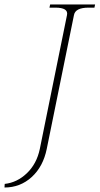

<svg xmlns="http://www.w3.org/2000/svg" viewBox="-55 -720 443 854"><path d="M-34 98Q21 92 64.5 50.5Q108 9 122 -57L243 -653Q250 -686 191 -686H165L168 -700H368L365 -686H339Q280 -686 274 -653L153 -58Q137 21 86 67.5Q35 114 -35 114Z"/></svg>

Font: Taviraj Thin
Style: Italic
Weight: 250
Italic angle: -12°
Designer: Katatrad Team
Foundry: CadsonDemak
Version: Version 1.001